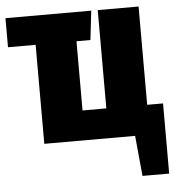

<svg xmlns="http://www.w3.org/2000/svg" viewBox="-51 -580 723 796"><g transform="rotate(-5 310.5 -182.5)"><path d="M621 -124V168H510L494 0H116V-412H1V-533H358L344 -412H286V-124H385V-533H555V-124Z"/></g></svg>

Font: Fira Sans Compressed ExtraBold
Style: Regular
Weight: 800
Width: 1
Designer: bBox Type GmbH & Carrois Corporate GbR & Edenspiekermann AG
Foundry: bBox Type GmbH & Carrois Corporate GbR & Edenspiekermann AG
Version: Version 4.301